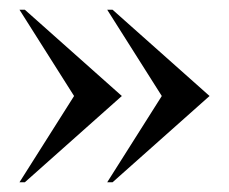

<svg xmlns="http://www.w3.org/2000/svg" viewBox="-20 -444 470 394"><path d="M20 -70 132 -247 20 -424H31L230 -247L31 -70ZM200 -70 312 -247 200 -424H211L410 -247L211 -70Z"/></svg>

Font: Spectral SC
Style: Regular
Weight: 400
Designer: Jean-Baptiste Levee
Foundry: Production Type
Version: Version 2.001